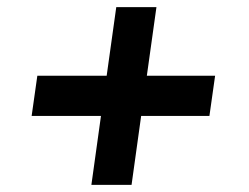

<svg xmlns="http://www.w3.org/2000/svg" viewBox="-20 -520 700 540"><path d="M237 0H350L377 -194H569L585 -307H393L420 -500H307L280 -307H85L69 -194H264Z"/></svg>

Font: Mluvka Bold
Style: Italic
Weight: 700
Italic angle: -8°
Designer: Modified by Jiří Krblich, Original typeface by Gumpita Rahayu
Foundry: Gumpita Rahayu & Jiří Krblich
Version: Version 2.000;Glyphs 3.1.1 (3134)